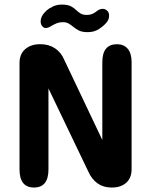

<svg xmlns="http://www.w3.org/2000/svg" viewBox="-20 -813 659 836"><path d="M128 3.5Q65 3.5 65 -75.5V-538Q65 -578 90 -599.2Q115 -620.5 153.5 -620.5H157Q192 -620.5 219 -603Q246 -585.5 260 -552L425.5 -203.5V-542Q425.5 -620.5 489.5 -620.5Q519 -620.5 536 -600.8Q553 -581 553 -542V-76.5Q553 -38 529.5 -17.2Q506 3.5 468 3.5H465Q430 3.5 404.8 -14.5Q379.5 -32.5 365 -65L191 -428V-75.5Q191 3.5 128 3.5ZM362 -673Q337 -673 322.8 -680.5Q308.5 -688 296 -698.5Q286.5 -706.5 277 -711.5Q267.5 -716.5 253 -716.5Q239 -716.5 227.2 -711.8Q215.5 -707 206 -701.5Q190 -691 179.5 -691Q170 -691 163.5 -699.5Q157 -708 157 -719.5Q157 -744 182.5 -767Q194.5 -777.5 211.5 -785.2Q228.5 -793 248.5 -793Q274 -793 288 -786Q302 -779 312.5 -768.5Q321.5 -760 331.2 -754Q341 -748 357.5 -748Q371.5 -748 381.5 -752.2Q391.5 -756.5 399.5 -763Q405.5 -768 412.2 -771.2Q419 -774.5 427 -774.5Q437.5 -774.5 446.2 -767Q455 -759.5 455 -744.5Q455 -727.5 443.5 -714.5Q432 -700.5 411.2 -686.8Q390.5 -673 362 -673Z"/></svg>

Font: Sono Monospace SemiBold
Style: Regular
Weight: 600
Designer: Tyler Finck
Foundry: Tyler Finck
Version: Version 2.112